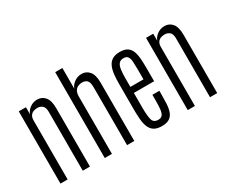

<svg xmlns="http://www.w3.org/2000/svg" viewBox="-131 -1274 2001 1686"><g transform="rotate(-30 870.0 -431.5)"><path d="M78.1 0V-732.4H150.9V-660.6Q160.6 -691.9 193.4 -716.8Q226.1 -741.7 269 -741.7Q316.4 -741.7 346.7 -705.8Q377 -669.9 377 -591.3V0H304.2V-597.2Q304.2 -642.1 283.4 -659.7Q262.7 -677.2 233.4 -677.2Q213.4 -677.2 194.3 -670.4Q175.3 -663.6 163.1 -646Q150.9 -628.4 150.9 -595.7V0Z M527.3 0V-870.6H600.1V-660.6Q609.9 -691.9 643.1 -716.8Q676.3 -741.7 719.2 -741.7Q766.1 -741.7 796.4 -705.8Q826.7 -669.9 826.7 -591.3V0H753.4V-586.4Q753.4 -639.6 734.4 -657Q715.3 -674.3 686 -674.3Q666 -674.3 646 -666.3Q626 -658.2 613 -638.2Q600.1 -618.2 600.1 -581.5V0Z M1104.5 8.8Q1054.2 8.8 1025.1 -10Q996.1 -28.8 982.4 -63.5Q968.8 -98.1 965.1 -145.5Q961.4 -192.9 961.4 -249.5V-495.1Q961.4 -546.9 965.8 -591.6Q970.2 -636.2 984.6 -669.9Q999 -703.6 1028.1 -722.4Q1057.1 -741.2 1106.4 -741.2Q1155.8 -741.2 1183.1 -721.9Q1210.4 -702.6 1222.4 -668.2Q1234.4 -633.8 1237.1 -588.1Q1239.7 -542.5 1239.7 -489.3V-367.2H1034.2V-219.7Q1034.2 -135.7 1045.2 -95.5Q1056.2 -55.2 1103.5 -55.2Q1133.8 -55.2 1147 -74.5Q1160.2 -93.8 1163.6 -129.9Q1167 -166 1167 -216.8V-271.5H1237.8V-247.6Q1237.8 -191.9 1235.6 -145.3Q1233.4 -98.6 1221.7 -64Q1210 -29.3 1182.4 -10.3Q1154.8 8.8 1104.5 8.8ZM1034.2 -428.2H1167V-521.5Q1167 -571.8 1164.8 -606.4Q1162.6 -641.1 1150.1 -659.2Q1137.7 -677.2 1106.9 -677.2Q1075.2 -677.2 1059.6 -657.5Q1043.9 -637.7 1039.1 -601.8Q1034.2 -565.9 1034.2 -517.6Z M1368.7 0V-732.4H1441.4V-660.6Q1451.2 -691.9 1483.9 -716.8Q1516.6 -741.7 1559.6 -741.7Q1606.9 -741.7 1637.2 -705.8Q1667.5 -669.9 1667.5 -591.3V0H1594.7V-597.2Q1594.7 -642.1 1574 -659.7Q1553.2 -677.2 1523.9 -677.2Q1503.9 -677.2 1484.9 -670.4Q1465.8 -663.6 1453.6 -646Q1441.4 -628.4 1441.4 -595.7V0Z"/></g></svg>

Font: Antonio Thin
Style: Regular
Weight: 250
Designer: Vernon Adams
Foundry: Vernon Adams
Version: Version 1.002